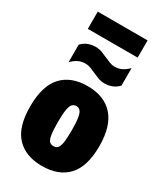

<svg xmlns="http://www.w3.org/2000/svg" viewBox="-242 -1083 1017 1188"><g transform="rotate(30 267.0 -489.0)"><path d="M267 11Q148.5 11 84.2 -58Q20 -127 20 -271Q20 -419 84.2 -489Q148.5 -559 267 -559Q385.5 -559 449.8 -487.2Q514 -415.5 514 -273Q514 -127.5 449.8 -58.2Q385.5 11 267 11ZM267 -131Q284 -131 295 -141Q306 -151 311.5 -181Q317 -211 317 -271Q317 -333 311.2 -364.2Q305.5 -395.5 294.2 -406.2Q283 -417 267 -417Q251 -417 239.8 -406.5Q228.5 -396 222.8 -365Q217 -334 217 -273Q217 -212 222.5 -181.5Q228 -151 239 -141Q250 -131 267 -131ZM346 -625Q321.5 -625 299.8 -633.2Q278 -641.5 257.5 -651Q239 -659.5 221.5 -666.2Q204 -673 186 -673Q157.5 -673 135 -662.2Q112.5 -651.5 89 -628V-753Q127 -794 188 -794Q213 -794 234.8 -785.8Q256.5 -777.5 276.5 -768Q295 -760 312.5 -753Q330 -746 348 -746Q376.5 -746 399.2 -757Q422 -768 445 -791V-666Q407 -625 346 -625ZM89 -866V-989H445V-866Z"/></g></svg>

Font: Encode Sans Condensed Condensed Black
Style: Regular
Weight: 900
Width: 3
Designer: Multiple Designers
Foundry: Impallari Type
Version: Version 3.000; ttfautohint (v1.8.3) -l 8 -r 50 -G 200 -x 14 